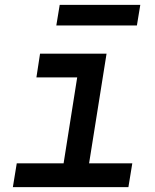

<svg xmlns="http://www.w3.org/2000/svg" viewBox="-20 -771 640 791"><path d="M33 0 49 -98H242L298 -452H130L145 -550H419L347 -98H525L509 0ZM212 -666 226 -751H558L544 -666Z"/></svg>

Font: JetBrains Mono NL SemiBold
Style: Italic
Weight: 600
Italic angle: -9°
Monospace: yes
Designer: Philipp Nurullin, Konstantin Bulenkov
Foundry: JetBrains
Version: Version 2.305; ttfautohint (v1.8.4.7-5d5b)